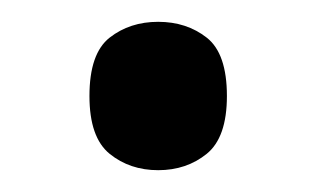

<svg xmlns="http://www.w3.org/2000/svg" viewBox="-20 -444 290 176"><path d="M125 -288Q99 -288 80.5 -303Q62 -318 62 -356Q62 -395 80.5 -409.5Q99 -424 125 -424Q151 -424 169.5 -409.5Q188 -395 188 -356Q188 -318 169.5 -303Q151 -288 125 -288Z"/></svg>

Font: Noto Serif Tamil
Style: Regular
Weight: 400
Designer: Indian Type Foundry, Tom Grace, and the Monotype Design Team
Foundry: Monotype Imaging Inc.
Version: Version 2.003